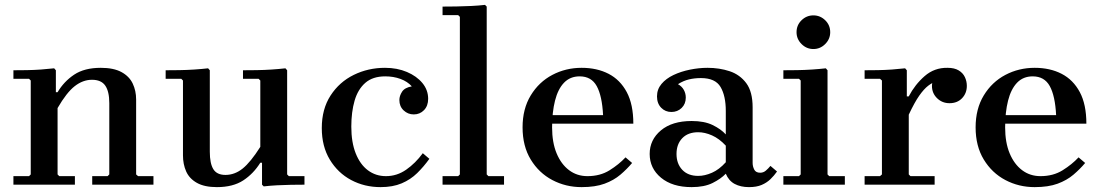

<svg xmlns="http://www.w3.org/2000/svg" viewBox="-20 -757 4507 787"><path d="M538 -42 546 -35H609V0H358V-35H421L428 -42V-334Q428 -382 411.5 -406Q395 -430 357 -430Q320 -430 286.5 -404Q253 -378 216 -314V-42L223 -35H287V0H35V-35H99L106 -42V-427L99 -434H35V-469Q61 -469 90 -469.5Q119 -470 147.5 -472Q176 -474 202 -477L209 -469V-379H216Q242 -423 284 -451Q326 -479 393 -479Q446 -479 478 -461.5Q510 -444 524 -414.5Q538 -385 538 -349Z M1157 -42 1164 -35H1228V0Q1202 0 1173 0.5Q1144 1 1115.5 2.5Q1087 4 1061 7L1054 0V-90H1047Q1019 -45 977 -17.5Q935 10 869 10Q818 10 787 -7.5Q756 -25 743 -54.5Q730 -84 730 -120V-427L723 -434H659V-469Q685 -469 715.5 -469.5Q746 -470 776.5 -472Q807 -474 833 -477L840 -469V-135Q840 -87 854.5 -63.5Q869 -40 904 -40Q942 -40 974.5 -66Q1007 -92 1047 -155V-427L1040 -434H976V-469Q1002 -469 1032.5 -469.5Q1063 -470 1093.5 -472Q1124 -474 1150 -477L1157 -469Z M1540 10Q1474 10 1419.5 -19Q1365 -48 1332 -102.5Q1299 -157 1299 -232Q1299 -310 1335 -365.5Q1371 -421 1430 -450Q1489 -479 1558 -479Q1608 -479 1648 -462Q1688 -445 1711.5 -416.5Q1735 -388 1735 -352Q1735 -323 1718 -305.5Q1701 -288 1676 -288Q1652 -288 1634.5 -304.5Q1617 -321 1617 -347Q1617 -364 1628 -381Q1639 -398 1668 -403Q1650 -423 1621.5 -433.5Q1593 -444 1559 -444Q1508 -444 1477.5 -417.5Q1447 -391 1433.5 -344.5Q1420 -298 1420 -238Q1420 -174 1438 -128.5Q1456 -83 1488 -59Q1520 -35 1562 -35Q1607 -35 1645 -61.5Q1683 -88 1713 -129L1740 -106Q1717 -74 1690 -47.5Q1663 -21 1626.5 -5.5Q1590 10 1540 10Z M1794 0V-35H1858L1865 -42V-688L1858 -695H1794V-730Q1820 -730 1850.5 -730.5Q1881 -731 1911.5 -732.5Q1942 -734 1968 -737L1975 -730V-42L1982 -35H2046V0Z M2388 -35Q2440 -35 2478.5 -59Q2517 -83 2544 -112L2571 -89Q2550 -64 2523 -41Q2496 -18 2458 -4Q2420 10 2364 10Q2299 10 2244 -19Q2189 -48 2155.5 -103Q2122 -158 2122 -235Q2122 -311 2155.5 -366Q2189 -421 2244 -450Q2299 -479 2364 -479Q2427 -479 2474.5 -454.5Q2522 -430 2549 -379.5Q2576 -329 2576 -250H2223V-285H2452Q2448 -364 2426 -404Q2404 -444 2356 -444Q2317 -444 2292 -418Q2267 -392 2255 -344.5Q2243 -297 2243 -235Q2243 -173 2261.5 -128.5Q2280 -84 2312.5 -59.5Q2345 -35 2388 -35Z M3050 10Q3016 10 2991.5 -3Q2967 -16 2955 -45V-302Q2955 -364 2933.5 -400.5Q2912 -437 2853 -437Q2827 -437 2804 -431.5Q2781 -426 2759 -412Q2775 -403 2783 -388.5Q2791 -374 2791 -357Q2791 -331 2774 -314.5Q2757 -298 2732 -298Q2707 -298 2690 -315.5Q2673 -333 2673 -362Q2673 -391 2691.5 -413Q2710 -435 2740.5 -449.5Q2771 -464 2808 -471.5Q2845 -479 2880 -479Q2929 -479 2971 -465Q3013 -451 3039 -416Q3065 -381 3065 -317V-89Q3065 -75 3071.5 -62Q3078 -49 3096 -49Q3109 -49 3119 -57.5Q3129 -66 3138 -77L3165 -54Q3153 -37 3138 -22.5Q3123 -8 3102 1Q3081 10 3050 10ZM2815 10Q2736 10 2689.5 -28.5Q2643 -67 2643 -126Q2643 -184 2689 -222.5Q2735 -261 2815 -261Q2867 -261 2901 -244.5Q2935 -228 2955 -206V-160Q2928 -189 2898.5 -202Q2869 -215 2842 -215Q2800 -215 2776.5 -190.5Q2753 -166 2753 -126Q2753 -86 2776.5 -61Q2800 -36 2842 -36Q2869 -36 2898.5 -49Q2928 -62 2955 -92V-45Q2935 -24 2901 -7Q2867 10 2815 10Z M3191 0V-35H3255L3262 -42V-427L3255 -434H3191V-469Q3217 -469 3247.5 -469.5Q3278 -470 3308.5 -472Q3339 -474 3365 -477L3372 -469V-42L3379 -35H3443V0ZM3314 -556Q3286 -556 3265.5 -576.5Q3245 -597 3245 -625Q3245 -654 3265.5 -674Q3286 -694 3314 -694Q3342 -694 3362.5 -674Q3383 -654 3383 -625Q3383 -597 3362.5 -576.5Q3342 -556 3314 -556Z M3705 -362Q3730 -410 3770 -445Q3810 -480 3864 -479Q3892 -479 3909.5 -468.5Q3927 -458 3935 -441Q3943 -424 3943 -405Q3943 -375 3923.5 -354.5Q3904 -334 3872 -334Q3842 -334 3821 -354.5Q3800 -375 3800 -405Q3800 -419 3807.5 -434Q3815 -449 3822 -456L3821 -425Q3802 -419 3784.5 -405.5Q3767 -392 3748 -365Q3729 -338 3705 -287ZM3705 -42 3712 -35H3811V0H3524V-35H3587L3595 -42V-427L3587 -434H3524V-469Q3550 -469 3578.5 -469.5Q3607 -470 3635.5 -472Q3664 -474 3690 -477L3697 -469V-362H3705Z M4245 -35Q4297 -35 4335.5 -59Q4374 -83 4401 -112L4428 -89Q4407 -64 4380 -41Q4353 -18 4315 -4Q4277 10 4221 10Q4156 10 4101 -19Q4046 -48 4012.5 -103Q3979 -158 3979 -235Q3979 -311 4012.5 -366Q4046 -421 4101 -450Q4156 -479 4221 -479Q4284 -479 4331.5 -454.5Q4379 -430 4406 -379.5Q4433 -329 4433 -250H4080V-285H4309Q4305 -364 4283 -404Q4261 -444 4213 -444Q4174 -444 4149 -418Q4124 -392 4112 -344.5Q4100 -297 4100 -235Q4100 -173 4118.5 -128.5Q4137 -84 4169.5 -59.5Q4202 -35 4245 -35Z"/></svg>

Font: Brygada 1918 SemiBold
Style: Regular
Weight: 600
Designer: Mateusz Machalski | Borys Kosmynka | Przemek Hoffer
Foundry: NIEPODLEGLA 2018
Version: Version 3.006